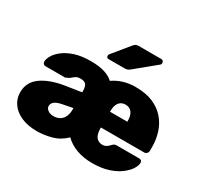

<svg xmlns="http://www.w3.org/2000/svg" viewBox="-157 -965 1240 1182"><g transform="rotate(30 462.5 -374.0)"><path d="M229 10Q164 10 117.5 -11Q71 -32 46.5 -67.5Q22 -103 22 -147Q22 -219 80.5 -261Q139 -303 237 -319L353 -337V-345Q353 -376 342.5 -390.5Q332 -405 303 -405Q282 -405 270 -397Q258 -389 247.5 -379.5Q237 -370 223 -367Q222 -364 220.5 -363.5Q219 -363 216 -363H78Q68 -363 62 -369Q56 -375 56 -385Q56 -403 70 -427.5Q84 -452 114 -475.5Q144 -499 191 -514.5Q238 -530 304 -530Q364 -530 403 -517.5Q442 -505 465 -483Q496 -505 535.5 -517.5Q575 -530 622 -530Q696 -530 747 -508Q798 -486 831 -447.5Q864 -409 879 -360.5Q894 -312 894 -261V-233Q894 -223 886.5 -215Q879 -207 868 -207H561V-201Q561 -173 568.5 -154.5Q576 -136 590 -127.5Q604 -119 621 -119Q636 -119 648 -126Q660 -133 671 -146Q680 -155 686 -157.5Q692 -160 703 -160H859Q881 -160 881 -139Q881 -121 865.5 -96Q850 -71 818 -46.5Q786 -22 737.5 -6Q689 10 623 10Q560 10 510.5 -8.5Q461 -27 428 -60Q385 -18 332 -4Q279 10 229 10ZM271 -121Q296 -121 315 -131.5Q334 -142 344.5 -164Q355 -186 355 -219V-226L283 -212Q247 -205 231.5 -192Q216 -179 216 -162Q216 -150 223.5 -141Q231 -132 243 -126.5Q255 -121 271 -121ZM561 -319H684V-323Q684 -363 668.5 -384Q653 -405 622 -405Q605 -405 591 -396.5Q577 -388 569 -370Q561 -352 561 -323ZM392 -595Q376 -595 376 -611Q376 -619 381 -624L475 -739Q485 -751 492.5 -754.5Q500 -758 512 -758H671Q690 -758 690 -738Q690 -731 685 -726L545 -611Q537 -604 528.5 -599.5Q520 -595 505 -595Z"/></g></svg>

Font: Rubik ExtraBold
Style: Regular
Weight: 800
Designer: Hubert and Fischer
Foundry: Hubert and Fischer
Version: Version 2.300;gftools[0.9.30]